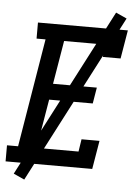

<svg xmlns="http://www.w3.org/2000/svg" viewBox="-61 -868 721 1000"><g transform="rotate(5 299.5 -368.0)"><path d="M-1 0V-84H57L151 -651H104V-735H574L549 -586H456L467 -651H248L210 -424H439L425 -340H197L154 -84H373L383 -149H477L452 0ZM104 86 47 60 505 -822 562 -796Z"/></g></svg>

Font: Iosevka Curly Slab MdEx
Style: Italic
Weight: 500
Width: 7
Italic angle: -9°
Monospace: yes
Designer: Belleve Invis
Foundry: Belleve Invis
Version: Version 11.0.0; ttfautohint (v1.8.3)